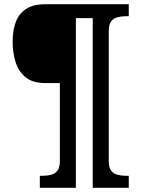

<svg xmlns="http://www.w3.org/2000/svg" viewBox="-20 -780 671 911"><path d="M169 111V54H182Q205 54 223.5 49Q242 44 253 29Q264 14 264 -17V-386H193Q135 -386 101.5 -413.5Q68 -441 54 -485.5Q40 -530 40 -582Q40 -636 55 -676Q70 -716 104.5 -738Q139 -760 195 -760H591V-703H578Q556 -703 537 -698Q518 -693 507 -678Q496 -663 496 -631V-17Q496 14 507 29Q518 44 537 49Q556 54 578 54H591V111H420V-694H340V111Z"/></svg>

Font: Noto Serif Khmer ExtraBold
Style: Regular
Weight: 800
Version: Version 2.003